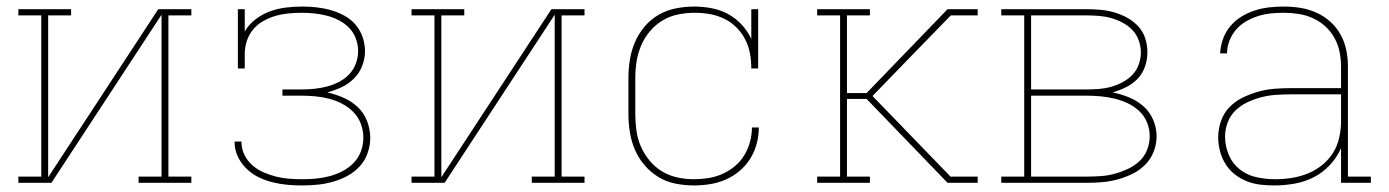

<svg xmlns="http://www.w3.org/2000/svg" viewBox="-20 -558 4240 586"><path d="M36 0V-19H106V-511H36V-530H197V-511H127V-17L463 -530H564V-511H494V-19H564V0H403V-19H473V-513L137 0Z M903 8Q880 8 857.5 6Q835 4 812.5 -1.5Q790 -7 769.5 -17Q749 -27 732.5 -43Q716 -59 706 -80Q696 -101 696 -124Q696 -124 696 -125Q696 -126 696 -126H717Q717 -126 717 -125.5Q717 -125 717 -124Q717 -104 726 -85.5Q735 -67 750.5 -53.5Q766 -40 784.5 -32Q803 -24 822.5 -19Q842 -14 862.5 -12.5Q883 -11 903 -11Q924 -11 945 -13Q966 -15 986.5 -20.5Q1007 -26 1026 -36Q1045 -46 1059.5 -61Q1074 -76 1081.5 -96Q1089 -116 1089 -138Q1089 -159 1081.5 -179.5Q1074 -200 1059 -215.5Q1044 -231 1025 -241Q1006 -251 985 -256.5Q964 -262 942.5 -264Q921 -266 900 -266H842V-285H900Q920 -285 939.5 -287Q959 -289 978 -294Q997 -299 1014.5 -308Q1032 -317 1045.5 -331Q1059 -345 1066 -364Q1073 -383 1073 -402Q1073 -422 1066 -440.5Q1059 -459 1045.5 -473Q1032 -487 1014.5 -496Q997 -505 978 -510Q959 -515 939.5 -517Q920 -519 901 -519Q881 -519 860.5 -517Q840 -515 821 -509.5Q802 -504 784 -494Q766 -484 753 -468.5Q740 -453 733.5 -433.5Q727 -414 727 -394V-349H706V-530H727V-462Q740 -484 760.5 -499.5Q781 -515 804.5 -523.5Q828 -532 853 -535Q878 -538 903 -538Q925 -538 947 -535.5Q969 -533 990 -527Q1011 -521 1030.5 -510.5Q1050 -500 1064.5 -483.5Q1079 -467 1086.5 -445.5Q1094 -424 1094 -402Q1094 -379 1085.5 -357Q1077 -335 1060.5 -318.5Q1044 -302 1023 -292Q1002 -282 979 -276Q1005 -270 1029 -259.5Q1053 -249 1072 -231Q1091 -213 1100.5 -188Q1110 -163 1110 -137Q1110 -114 1102 -91Q1094 -68 1078 -50.5Q1062 -33 1041 -21.5Q1020 -10 997 -3.5Q974 3 950.5 5.5Q927 8 903 8Z M1236 0V-19H1306V-511H1236V-530H1397V-511H1327V-17L1663 -530H1764V-511H1694V-19H1764V0H1603V-19H1673V-513L1337 0Z M2098 8Q2070 8 2042 2.5Q2014 -3 1990 -17.5Q1966 -32 1947.5 -53.5Q1929 -75 1918 -100.5Q1907 -126 1902.5 -154Q1898 -182 1898 -210V-320Q1898 -348 1902.5 -376Q1907 -404 1918 -429.5Q1929 -455 1947.5 -477Q1966 -499 1990.5 -513Q2015 -527 2043 -532.5Q2071 -538 2099 -538Q2125 -538 2151.5 -533Q2178 -528 2201.5 -515.5Q2225 -503 2243.5 -483Q2262 -463 2273 -439V-530H2294V-349H2273Q2273 -372 2269 -394.5Q2265 -417 2254.5 -437.5Q2244 -458 2227.5 -474.5Q2211 -491 2190 -501Q2169 -511 2146.5 -515Q2124 -519 2101 -519Q2075 -519 2050 -514Q2025 -509 2003 -496Q1981 -483 1964 -463Q1947 -443 1937 -419.5Q1927 -396 1923 -371Q1919 -346 1919 -320V-210Q1919 -185 1922.5 -159.5Q1926 -134 1936 -111Q1946 -88 1962.5 -68Q1979 -48 2000.5 -35Q2022 -22 2047 -16.5Q2072 -11 2098 -11Q2120 -11 2142 -14.5Q2164 -18 2184.5 -27Q2205 -36 2222.5 -50.5Q2240 -65 2251.5 -84Q2263 -103 2269 -125Q2275 -147 2275 -169H2296Q2296 -144 2289.5 -119.5Q2283 -95 2270 -74Q2257 -53 2237.5 -36.5Q2218 -20 2195 -10Q2172 0 2147.5 4Q2123 8 2098 8Z M2474 0V-19H2544V-511H2474V-530H2635V-511H2565V-274H2625L2872 -530H2964V-511H2882L2769 -395L2643 -265L2883 -17V-19H2964V0H2872L2625 -256H2565V-19H2635V0Z M3036 0V-19H3106V-511H3036V-530H3296Q3318 -530 3339.5 -528Q3361 -526 3381.5 -520Q3402 -514 3421 -503.5Q3440 -493 3454.5 -477Q3469 -461 3475.5 -440.5Q3482 -420 3482 -398Q3482 -398 3482 -398Q3482 -398 3482 -398Q3482 -376 3474.5 -354.5Q3467 -333 3452 -317.5Q3437 -302 3417 -292Q3397 -282 3376 -276Q3401 -271 3425.5 -261Q3450 -251 3469.5 -234Q3489 -217 3499.5 -192.5Q3510 -168 3510 -142Q3510 -118 3501 -95Q3492 -72 3475 -55Q3458 -38 3436.5 -27.5Q3415 -17 3391.5 -10.5Q3368 -4 3344 -2Q3320 0 3296 0ZM3127 -285H3296Q3315 -285 3334 -286.5Q3353 -288 3371 -293Q3389 -298 3406 -307Q3423 -316 3436 -329.5Q3449 -343 3455.5 -361Q3462 -379 3462 -398Q3462 -417 3455.5 -435Q3449 -453 3436 -466.5Q3423 -480 3406 -489Q3389 -498 3371 -503Q3353 -508 3334 -509.5Q3315 -511 3296 -511H3127ZM3127 -19H3296Q3318 -19 3339.5 -20.5Q3361 -22 3381.5 -27.5Q3402 -33 3421.5 -42Q3441 -51 3457 -65.5Q3473 -80 3481 -100.5Q3489 -121 3489 -142Q3489 -164 3481 -184Q3473 -204 3457 -219Q3441 -234 3421.5 -243Q3402 -252 3381.5 -257Q3361 -262 3339.5 -264Q3318 -266 3296 -266H3127Z M3869 8Q3848 8 3826.5 5.5Q3805 3 3785 -5Q3765 -13 3748 -26.5Q3731 -40 3720 -58Q3709 -76 3703.5 -97Q3698 -118 3698 -139Q3698 -164 3706.5 -188.5Q3715 -213 3732.5 -231Q3750 -249 3772.5 -260Q3795 -271 3819.5 -278Q3844 -285 3869 -287Q3894 -289 3919 -289H4073V-355Q4073 -377 4068.5 -399.5Q4064 -422 4053 -442Q4042 -462 4025 -477.5Q4008 -493 3987 -502.5Q3966 -512 3943.5 -515.5Q3921 -519 3898 -519Q3878 -519 3858.5 -517Q3839 -515 3820 -509Q3801 -503 3783.5 -493Q3766 -483 3753 -468Q3740 -453 3732.5 -434Q3725 -415 3725 -395H3704Q3705 -417 3712.5 -438.5Q3720 -460 3734.5 -477.5Q3749 -495 3768.5 -507Q3788 -519 3809.5 -526Q3831 -533 3853.5 -535.5Q3876 -538 3898 -538Q3924 -538 3949 -534Q3974 -530 3997.5 -519.5Q4021 -509 4040 -492Q4059 -475 4071.5 -452.5Q4084 -430 4089 -405Q4094 -380 4094 -355V-19H4164V0H4073V-106Q4061 -78 4039 -54.5Q4017 -31 3989.5 -17Q3962 -3 3931 2.5Q3900 8 3869 8ZM3872 -11Q3897 -11 3922.5 -15Q3948 -19 3971.5 -28.5Q3995 -38 4015 -54Q4035 -70 4048.5 -91.5Q4062 -113 4067.5 -138.5Q4073 -164 4073 -189V-270H3919Q3897 -270 3874.5 -268.5Q3852 -267 3830.5 -261.5Q3809 -256 3788.5 -246.5Q3768 -237 3751.5 -221.5Q3735 -206 3727 -184.5Q3719 -163 3719 -141Q3719 -112 3730.5 -85Q3742 -58 3764.5 -40.5Q3787 -23 3815.5 -17Q3844 -11 3872 -11Z"/></svg>

Font: Iosevka Curly Slab ThEx
Style: Regular
Weight: 100
Width: 7
Monospace: yes
Designer: Belleve Invis
Foundry: Belleve Invis
Version: Version 11.1.0; ttfautohint (v1.8.3)